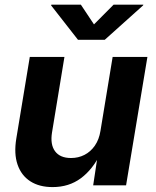

<svg xmlns="http://www.w3.org/2000/svg" viewBox="-20 -781 657 809"><path d="M201.7 7.3Q145.5 7.3 107.7 -17.1Q69.8 -41.5 54 -87.4Q38.1 -133.3 48.8 -197.8L105.5 -541H251.5L199.2 -223.1Q190.9 -172.4 211.9 -143.8Q232.9 -115.2 279.3 -115.2Q310.1 -115.2 335.9 -128.4Q361.8 -141.6 379.6 -167.2Q397.5 -192.9 403.3 -229.5L454.6 -541H601.1L511.2 0H372.6L393.1 -135.7H404.3Q371.1 -67.4 320.8 -30Q270.5 7.3 201.7 7.3ZM320.8 -761.2 376 -678.2 458.5 -761.2H584L583 -758.3L421.4 -613.3H308.6L195.3 -758.3L196.3 -761.2Z"/></svg>

Font: Inter 17pt
Style: Bold Italic
Weight: 700
Italic angle: -9.3988°
Version: Version 4.001;git-66647c0bb